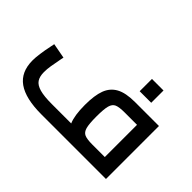

<svg xmlns="http://www.w3.org/2000/svg" viewBox="-119 -985 1281 1281"><g transform="rotate(45 521.5 -344.5)"><path d="M960 -500V0H351Q201 0 127.5 -52Q54 -104 54 -213Q54 -267 75 -367L80 -392L187 -372L182 -348Q173 -301 168 -271Q163 -241 163 -212Q163 -170 179.5 -145.5Q196 -121 237 -109.5Q278 -98 351 -98H534Q511 -151 511 -250Q511 -340 531 -393.5Q551 -447 599 -473.5Q647 -500 734 -500ZM734 -98H851V-402H734Q683 -402 660 -392Q637 -382 628.5 -350.5Q620 -319 620 -250Q620 -181 628.5 -149.5Q637 -118 660 -108Q683 -98 734 -98ZM705 -689H814V-573H705Z"/></g></svg>

Font: Cairo SemiBold
Style: Regular
Weight: 600
Designer: Mohamed Gaber, Accademia di Belle Arti di Urbino and others
Foundry: Kief Type Foundry, Accademia di Belle Arti di Urbino and others
Version: Version 3.011